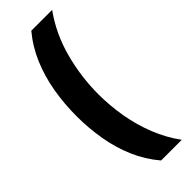

<svg xmlns="http://www.w3.org/2000/svg" viewBox="-292 -752 931 931"><g transform="rotate(-45 173.0 -287.0)"><path d="M37 -283Q37 -366 50.5 -446.5Q64 -527 94.5 -599.5Q125 -672 175 -732H318Q250 -638 218.5 -521Q187 -404 187 -284Q187 -206 200.5 -127.5Q214 -49 243 24Q272 97 317 158H175Q125 99 94.5 28Q64 -43 50.5 -122.5Q37 -202 37 -283Z"/></g></svg>

Font: Noto Sans Hebrew Thin ExtraBold
Style: Regular
Weight: 800
Version: Version 3.001